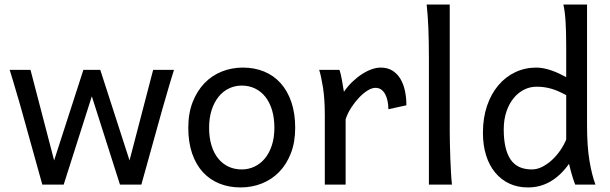

<svg xmlns="http://www.w3.org/2000/svg" viewBox="-20 -801 2645 833"><path d="M415 -498 542 -105 644.5 -498H734.9Q726.1 -470.2 719.5 -448Q712.9 -425.8 707 -405.5Q701.2 -385.3 695.6 -366Q689.9 -346.7 683.6 -324.7L593.3 0H500.5L378.4 -383.3L256.3 0H163.6L73.2 -324.7Q67.9 -344.2 62.3 -363.3Q56.6 -382.3 50.5 -402.8Q44.4 -423.3 37.6 -446.8Q30.8 -470.2 22 -498H112.3L214.8 -105L341.8 -498Z M887.2 -246.6Q887.2 -204.1 897.5 -170.4Q907.7 -136.7 926.5 -113.5Q945.3 -90.3 971.2 -78.1Q997.1 -65.9 1028.8 -65.9Q1058.1 -65.9 1084 -78.1Q1109.9 -90.3 1129.2 -113.5Q1148.4 -136.7 1159.4 -170.4Q1170.4 -204.1 1170.4 -246.6Q1170.4 -289.6 1160.2 -323.5Q1149.9 -357.4 1131.1 -381.1Q1112.3 -404.8 1086.2 -417.2Q1060.1 -429.7 1028.8 -429.7Q999 -429.7 973.1 -417.2Q947.3 -404.8 928.2 -381.1Q909.2 -357.4 898.2 -323.5Q887.2 -289.6 887.2 -246.6ZM796.9 -246.6Q796.9 -309.6 815.9 -358.2Q835 -406.7 867.2 -440.2Q899.4 -473.6 942.4 -490.7Q985.4 -507.8 1033.7 -507.8Q1084 -507.8 1125.7 -490.7Q1167.5 -473.6 1197.5 -440.2Q1227.5 -406.7 1244.1 -358.2Q1260.7 -309.6 1260.7 -246.6Q1260.7 -183.6 1241.7 -135.3Q1222.7 -86.9 1190.4 -54.2Q1158.2 -21.5 1115.2 -4.6Q1072.3 12.2 1023.9 12.2Q973.6 12.2 931.9 -4.6Q890.1 -21.5 860.1 -54.2Q830.1 -86.9 813.5 -135.3Q796.9 -183.6 796.9 -246.6Z M1389.2 0V-300.3Q1389.2 -372.6 1381.1 -422.6Q1373 -472.7 1364.7 -498H1452.6Q1455.6 -490.2 1458.5 -477.8Q1461.4 -465.3 1463.9 -451.7Q1466.3 -438 1468.3 -424.8L1472.2 -402.8Q1489.7 -428.2 1510.5 -447.8Q1531.2 -467.3 1552.5 -480.7Q1573.7 -494.1 1594 -501Q1614.3 -507.8 1630.9 -507.8Q1661.6 -507.8 1682.9 -494.4Q1704.1 -481 1717.5 -458.3Q1731 -435.5 1737.1 -406Q1743.2 -376.5 1743.2 -344.2L1665 -327.1Q1665 -345.2 1661.6 -362.1Q1658.2 -378.9 1651.4 -391.8Q1644.5 -404.8 1634 -412.4Q1623.5 -419.9 1608.9 -419.9Q1593.3 -419.9 1574.2 -408Q1555.2 -396 1536.9 -376.5Q1518.6 -356.9 1502.9 -332.5Q1487.3 -308.1 1479.5 -283.2V0Z M1931.2 -231.9Q1931.2 -208.5 1931.9 -176.8Q1932.6 -145 1933.8 -112.3Q1935.1 -79.6 1936.8 -49.8Q1938.5 -20 1940.9 0H1840.8V-551.8Q1840.8 -623 1838.4 -680.9Q1835.9 -738.8 1831.1 -781.2H1931.2Z M2436.5 -388.2Q2418.5 -397.9 2402.8 -404.8Q2387.2 -411.6 2372.1 -416Q2356.9 -420.4 2341.3 -422.6Q2325.7 -424.8 2307.1 -424.8Q2279.3 -424.8 2253.9 -412.1Q2228.5 -399.4 2208.7 -375.5Q2189 -351.6 2177.2 -317.1Q2165.5 -282.7 2165.5 -239.3Q2165.5 -153.8 2194.6 -109.9Q2223.6 -65.9 2287.6 -65.9Q2310.1 -65.9 2332.3 -77.1Q2354.5 -88.4 2374.3 -106.4Q2394 -124.5 2410.2 -147.7Q2426.3 -170.9 2436.5 -195.3ZM2526.9 -258.8Q2526.9 -166.5 2537.4 -103.8Q2547.9 -41 2563.5 0H2475.6Q2470.2 -12.7 2462.6 -37.8Q2455.1 -63 2448.7 -90.3Q2413.6 -40.5 2369.1 -14.2Q2324.7 12.2 2270.5 12.2Q2225.6 12.2 2189.7 -4.6Q2153.8 -21.5 2128.2 -52.5Q2102.5 -83.5 2088.9 -127.2Q2075.2 -170.9 2075.2 -224.6Q2075.2 -289.6 2093 -341.8Q2110.8 -394 2142.1 -430.9Q2173.3 -467.8 2215.6 -487.8Q2257.8 -507.8 2307.1 -507.8Q2322.8 -507.8 2339.6 -504.4Q2356.4 -501 2373.3 -495.1Q2390.1 -489.3 2406.2 -481.7Q2422.4 -474.1 2436.5 -466.3V-603Q2436.5 -662.1 2433.8 -706.3Q2431.2 -750.5 2424.3 -781.2H2526.9Z"/></svg>

Font: Andika Eur
Style: Regular
Weight: 400
Designer: Victor Gaultney, Annie Olsen, Julie Remington, Don Collingsworth, Eric Hays, Becca Hirsbrunner
Foundry: SIL International
Version: Version 5.000